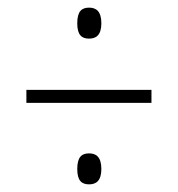

<svg xmlns="http://www.w3.org/2000/svg" viewBox="-20 -610 465 502"><path d="M213 -509C231 -509 245 -518 245 -549C245 -581 231 -590 213 -590C194 -590 182 -581 182 -549C182 -518 194 -509 213 -509ZM49 -341H376V-375H49ZM213 -128C231 -128 245 -137 245 -168C245 -200 231 -209 213 -209C194 -209 182 -200 182 -168C182 -137 194 -128 213 -128Z"/></svg>

Font: Noto Serif Lao ExtraCondensed ExtraLight
Style: Regular
Weight: 200
Width: 2
Designer: Monotype Design Team
Foundry: Monotype Imaging Inc.
Version: Version 2.003